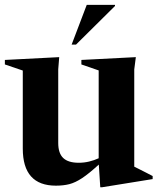

<svg xmlns="http://www.w3.org/2000/svg" viewBox="-20 -752 652 788"><path d="M219 -165Q219 -123 239.5 -103.5Q260 -84 303 -84Q325 -84 345.8 -89Q366.5 -94 385 -102.5V-463L314 -487.5V-506L537.5 -517.5L531 -467V-68Q537 -65 551 -58Q565 -51 580.5 -43Q596 -35 606.5 -29.5V-17L399 16.5H391.5L385.5 -76.5Q345 -39.5 317 -21Q289 -2.5 264.5 3.8Q240 10 209.5 10Q73.5 10 73.5 -142V-462.5L0 -487.5V-506L223 -517.5L219 -467.5ZM274 -569 336 -732H452V-727.5L292 -569Z"/></svg>

Font: Newsreader 72pt SemiBold
Style: Regular
Weight: 600
Designer: Hugues Gentile
Foundry: Production Type
Version: Version 1.003; ttfautohint (v1.8.3)